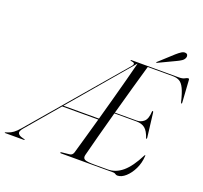

<svg xmlns="http://www.w3.org/2000/svg" viewBox="-211 -1026 1270 1203"><g transform="rotate(20 424.5 -424.5)"><path d="M657.5 0H308.5Q303.5 0 303.5 -3Q304 -7 310.5 -7.5L362.5 -13Q380.5 -15 387 -34.5Q401 -83 419 -146.2Q437 -209.5 456.5 -279H215.5L33 -64.5Q12.5 -40 19 -27.8Q25.5 -15.5 45 -10L63.5 -5Q66.5 -4 66.5 -2.5Q65.5 0 63.5 0H-64Q-67 0 -66 -2.5Q-65.5 -3.5 -62.5 -5L-45.5 -10.5Q-30.5 -15.5 -13.5 -27.5Q3.5 -39.5 25 -65L540 -668Q559 -691 525 -694Q518.5 -695 519.5 -697.5Q520 -700 523.5 -700H840Q865 -700 878 -707.5Q891 -715 898 -715Q905 -715 905 -706L914.5 -560Q915.5 -551.5 912.5 -551.5Q909.5 -551.5 907 -557.5Q893.5 -615 879.2 -644.5Q865 -674 846.8 -684.2Q828.5 -694.5 801.5 -694.5H635Q615 -626 589.8 -536.2Q564.5 -446.5 539.5 -355.5H684.5Q712 -355.5 732.5 -373.5Q753 -391.5 755.5 -441Q756 -446 759 -446Q763 -446 764 -438.5L783.5 -278.5Q784 -270 782.5 -269Q779.5 -268 777.5 -272.5Q763.5 -315.5 742.2 -332.8Q721 -350 684 -350H538Q513 -259 491.2 -177.2Q469.5 -95.5 456 -42.5Q451 -22.5 464 -14Q477 -5.5 530.5 -5.5H618.5Q672 -5.5 717 -43.5Q762 -81.5 804.5 -165.5Q807 -170 809 -170Q811.5 -170 810.5 -164.5Q808 -118 788.8 -78.2Q769.5 -38.5 742.2 -14.2Q715 10 688.5 10Q680 10 673.8 5Q667.5 0 657.5 0ZM566 -691 221.5 -286H458.5Q478.5 -358.5 498.8 -432.2Q519 -506 536.8 -572.8Q554.5 -639.5 567.5 -691ZM769.5 -827.5Q787 -843 800.8 -851.8Q814.5 -860.5 826 -859Q838 -858 841.5 -849.5Q845 -841 842 -832.5Q837 -818 823 -808.8Q809 -799.5 791.5 -791.5L681 -739Q676.5 -736.5 675.5 -738.5Q674.5 -741 678 -744Z"/></g></svg>

Font: Fraunces 144pt Light
Style: Italic
Weight: 300
Italic angle: -16°
Version: Version 1.000;[0bf87f6ff]